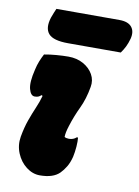

<svg xmlns="http://www.w3.org/2000/svg" viewBox="-87 -824 647 893"><g transform="rotate(10 236.5 -378.0)"><path d="M86 -547Q112 -552 143.5 -554.5Q175 -557 200 -557Q240 -557 270.5 -540Q301 -523 316.5 -495.5Q332 -468 326 -436Q316 -378 294.5 -333Q273 -288 258 -240Q247 -206 247 -186Q255 -181 268 -181Q289 -181 303 -194H309Q311 -177 309 -151Q307 -125 302 -102Q295 -74 283 -54Q271 -34 257 -20Q227 10 164 10Q130 10 100 -13Q70 -36 54.5 -73.5Q39 -111 46 -152Q54 -197 66.5 -232Q79 -267 92 -297Q105 -327 113 -356L108 -359Q100 -352 93.5 -349.5Q87 -347 77 -347Q58 -347 50 -378Q42 -409 57 -470Q62 -493 69.5 -511.5Q77 -530 86 -547ZM106 -766H404Q445 -766 462 -745Q479 -724 470 -689Q464 -667 455.5 -650Q447 -633 436 -618H187Q117 -618 94.5 -644Q72 -670 88 -721Q93 -735 97.5 -746Q102 -757 106 -766Z"/></g></svg>

Font: Recursive Sn Csl St Blk
Style: Italic
Weight: 900
Italic angle: -15°
Version: Version 1.079;hotconv 1.0.112;makeotfexe 2.5.65598; ttfautoh